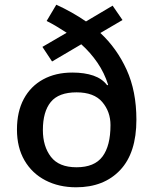

<svg xmlns="http://www.w3.org/2000/svg" viewBox="-20 -785 650 815"><path d="M219 -765Q252 -750 284 -732Q316 -714 345 -694L458 -761L500 -700L406 -645Q476 -580 517.5 -489Q559 -398 559 -277Q559 -136 490 -63Q421 10 303 10Q230 10 173 -19.5Q116 -49 84 -104Q52 -159 52 -235Q52 -311 81 -365Q110 -419 163 -448Q216 -477 287 -477Q339 -477 376.5 -464Q414 -451 435 -423L439 -425Q423 -476 393.5 -519Q364 -562 325 -597L201 -524L160 -586L263 -646Q243 -659 221.5 -672Q200 -685 178 -696ZM305 -393Q229 -393 195.5 -352Q162 -311 162 -233Q162 -164 196 -119.5Q230 -75 305 -75Q381 -75 415 -120.5Q449 -166 449 -254Q449 -311 414 -352Q379 -393 305 -393Z"/></svg>

Font: Noto Sans Nag Mundari Medium
Style: Regular
Weight: 500
Version: Version 1.000